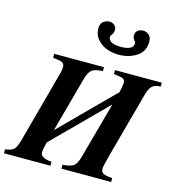

<svg xmlns="http://www.w3.org/2000/svg" viewBox="-166 -1063 1089 1178"><g transform="rotate(15 378.5 -474.0)"><path d="M651 -891Q651 -828 601.5 -797Q552 -766 490 -766Q453 -766 418 -777.5Q383 -789 355.5 -818.5Q328 -848 328 -891Q328 -921 346 -934.5Q364 -948 385 -948Q402 -948 415.5 -936.5Q429 -925 429 -907Q429 -888 419.5 -877Q410 -866 410 -860Q410 -816 490 -816Q569 -816 569 -860Q569 -866 559.5 -877.5Q550 -889 550 -908Q550 -926 564.5 -937Q579 -948 597 -948Q618 -948 634.5 -934.5Q651 -921 651 -891ZM790 -669V-644Q754 -644 736.5 -627.5Q719 -611 708 -570L597 -162Q575 -78 575 -66Q575 -44 591 -35.5Q607 -27 648 -25V0H332V-25Q383 -28 402 -42.5Q421 -57 434 -104L532 -461L203 -132Q191 -84 191 -65Q191 -31 262 -25V0H-33V-25Q6 -30 21 -43.5Q36 -57 48 -99L169 -546Q180 -584 180 -604Q180 -621 170.5 -629Q161 -637 138 -640L107 -644V-669H423V-644Q374 -642 354 -627Q334 -612 321 -564L226 -216L555 -546Q565 -593 565 -607Q565 -622 556 -629.5Q547 -637 524 -640L493 -644V-669Z"/></g></svg>

Font: STIX MathJax Alphabets
Style: Bold Italic
Weight: 700
Italic angle: -16.33°
Designer: MicroPress Inc., with final additions and corrections provided by Coen Hoffman, Elsevier (retired)
Version: Version 1.1.1